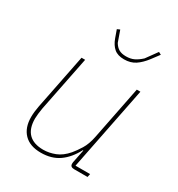

<svg xmlns="http://www.w3.org/2000/svg" viewBox="-175 -842 899 969"><g transform="rotate(30 274.0 -357.5)"><path d="M145 -506H166L102 -186Q99 -170 97 -151.5Q95 -133 95 -123Q95 -65 124 -36Q153 -7 209 -7Q243 -7 277.5 -20.5Q312 -34 342 -69Q359 -89 377.5 -119Q396 -149 405 -194L467 -506H488L391 -19H476L472 0H394Q383 0 377 -4.5Q371 -9 371 -19Q371 -24 371.5 -27.5Q372 -31 373 -35L387 -105H384Q354 -48 311 -18Q268 12 206 12Q142 12 108 -23Q74 -58 74 -120Q74 -135 76 -152.5Q78 -170 81 -185ZM334 -606Q297 -606 276 -624Q255 -642 243 -675L227 -720L243 -727L266 -662Q278 -642 294 -633Q310 -624 335 -624Q361 -624 380.5 -633Q400 -642 422 -662L469 -727L484 -719L451 -675Q426 -642 399 -624Q372 -606 334 -606Z"/></g></svg>

Font: IBM Plex Sans Thin
Style: Italic
Weight: 250
Italic angle: -11.31°
Designer: Mike Abbink, Paul van der Laan, Pieter van Rosmalen
Foundry: Bold Monday
Version: Version 3.201